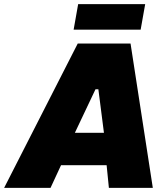

<svg xmlns="http://www.w3.org/2000/svg" viewBox="-76 -911 796 931"><path d="M-56 0H169L220 -110H441L452 0H665L557 -700H301ZM281 -767H606L628 -891H303ZM287 -267 387 -478H401L428 -267Z"/></svg>

Font: Fixel Display Black
Style: Italic
Weight: 900
Italic angle: -10°
Designer: AlfaBravo + MacPaw
Foundry: Kyrylo Tkachov, Marchela Mozhyna, Serhii Makarenko, Maria Weinstein, Zakhar Kryvoshyya
Version: Version 1.210;Glyphs 3.2 (3217)